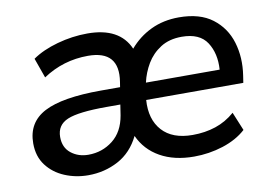

<svg xmlns="http://www.w3.org/2000/svg" viewBox="-61 -591 984 695"><g transform="rotate(-10 431.5 -244.0)"><path d="M212 9Q166 9 125.5 -8Q85 -25 60 -58Q35 -91 35 -139Q35 -216 101 -250.5Q167 -285 310 -285H380L383 -304Q401 -417 285 -417Q194 -417 119 -367L93 -440Q130 -466 185.5 -481.5Q241 -497 297 -497Q415 -497 451 -414Q484 -453 530 -475Q576 -497 633 -497Q710 -497 756 -462Q802 -427 819 -370.5Q836 -314 826 -249L822 -223H465Q460 -152 497.5 -110.5Q535 -69 609 -69Q655 -69 694 -82Q733 -95 765 -123L793 -55Q759 -24 707.5 -7.5Q656 9 601 9Q528 9 476.5 -20Q425 -49 401 -102Q373 -45 322.5 -18Q272 9 212 9ZM631 -426Q585 -426 553 -405.5Q521 -385 502 -353Q483 -321 475 -285H746Q750 -344 723.5 -385Q697 -426 631 -426ZM225 -64Q276 -64 315 -94.5Q354 -125 364 -184L370 -223H319Q216 -223 175.5 -206Q135 -189 135 -145Q135 -106 161.5 -85Q188 -64 225 -64Z"/></g></svg>

Font: Nunito Sans SemiBold
Style: Italic
Weight: 600
Italic angle: -9°
Designer: Vernon Adams
Foundry: Vernon Adams
Version: Version 3.006; ttfautohint (v1.8.3)